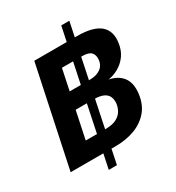

<svg xmlns="http://www.w3.org/2000/svg" viewBox="-198 -892 995 1083"><g transform="rotate(-30 299.5 -351.0)"><path d="M-1.5 -27.8 135.3 -674.8H414.1Q517.1 -674.8 562.3 -637Q607.4 -599.1 597.7 -527.3Q591.8 -480 568.1 -447.3Q544.4 -414.6 510.5 -396Q476.6 -377.4 439.5 -372.6L440.9 -374.5Q501 -363.8 530.8 -325.2Q560.5 -286.6 552.2 -219.2Q543.9 -152.3 506.6 -109.9Q469.2 -67.4 413.3 -47.6Q357.4 -27.8 292.5 -27.8ZM161.6 -140.1H289.1Q335.9 -140.1 362.5 -154.3Q389.2 -168.5 401.4 -190.7Q413.6 -212.9 416 -236.3Q418 -260.7 409.7 -279.3Q401.4 -297.9 378.9 -308.3Q356.4 -318.8 316.4 -318.8H199.2ZM191.4 68.4 366.7 -771.5H419.4L244.6 68.4ZM221.7 -425.3H350.6Q396 -425.3 423.1 -444.3Q450.2 -463.4 453.1 -500.5Q455.6 -528.3 440.2 -545.4Q424.8 -562.5 380.9 -562.5H250.5Z"/></g></svg>

Font: Schibsted Grotesk
Style: Bold Italic
Weight: 700
Italic angle: -12°
Designer: Bakken & Baeck AS, Henrik Kongsvoll
Foundry: Schibsted ASA
Version: Version 1.100;gftools[0.9.25]